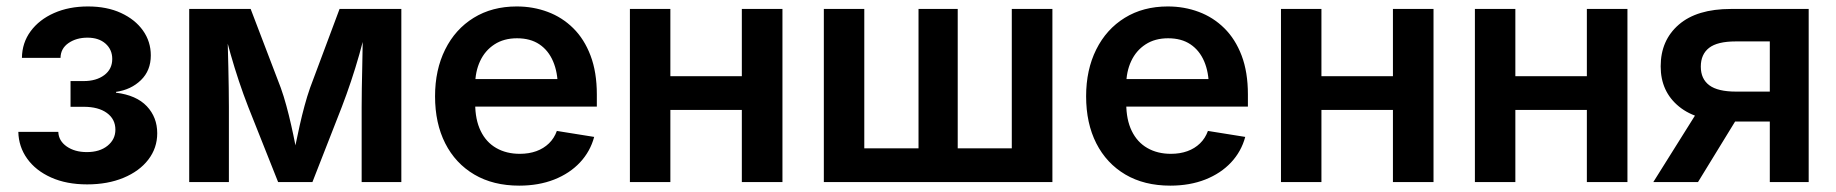

<svg xmlns="http://www.w3.org/2000/svg" viewBox="-20 -567 5718 598"><path d="M251.5 7.3Q187 7.3 139.2 -14.2Q91.3 -35.6 64.7 -72.8Q38.1 -109.9 37.1 -156.2H161.6Q162.6 -128.4 187.7 -110.8Q212.9 -93.3 250.5 -93.3Q290.5 -93.3 314.9 -113Q339.4 -132.8 339.4 -163.1Q339.4 -195.8 313 -215.1Q286.6 -234.4 240.7 -234.4H199.7V-314.5H240.7Q279.8 -314.5 304.7 -333Q329.6 -351.6 329.6 -383.3Q329.6 -412.6 308.6 -431.2Q287.6 -449.7 252.4 -449.7Q217.8 -449.7 193.4 -432.9Q168.9 -416 168.5 -386.7H48.3Q48.8 -433.6 75.4 -469.7Q102.1 -505.9 148.4 -526.4Q194.8 -546.9 253.9 -546.9Q313 -546.9 356.9 -526.6Q400.9 -506.3 425.3 -471.9Q449.7 -437.5 449.7 -394.5Q449.7 -347.2 418.9 -317.4Q388.2 -287.6 341.3 -280.8V-278.3Q404.8 -270.5 437.3 -236.1Q469.7 -201.7 469.7 -151.9Q469.7 -106 441.9 -69.8Q414.1 -33.7 364.7 -13.2Q315.4 7.3 251.5 7.3Z M569.3 0V-539.1H760.7L854.5 -293.5Q863.8 -267.6 871.8 -238Q879.9 -208.5 886.7 -178.2Q893.6 -147.9 899.2 -119.1Q904.8 -90.3 909.7 -65.4H890.6Q895 -89.4 900.9 -117.9Q906.7 -146.5 913.6 -177Q920.4 -207.5 928.5 -237.3Q936.5 -267.1 945.8 -293.5L1037.6 -539.1H1230V0H1106.4V-233.4Q1106.4 -260.7 1106.9 -291.7Q1107.4 -322.8 1108.2 -355.7Q1108.9 -388.7 1109.4 -421.9Q1109.9 -455.1 1110.4 -486.3H1122.1Q1111.3 -440.4 1099.1 -397.5Q1086.9 -354.5 1073.2 -313.7Q1059.6 -272.9 1044.4 -233.4L953.1 0H846.2L753.4 -233.4Q737.8 -273.4 724.1 -314.5Q710.4 -355.5 698.2 -398.4Q686 -441.4 675.3 -486.3H688.5Q688.5 -457 689.5 -424.3Q690.4 -391.6 691.2 -358.2Q691.9 -324.7 692.4 -293Q692.9 -261.2 692.9 -233.4V0Z M1597.2 11.2Q1516.1 11.2 1457.3 -23.4Q1398.4 -58.1 1366.7 -120.6Q1335 -183.1 1335 -267.1Q1335 -349.6 1366.5 -412.8Q1397.9 -476.1 1455.3 -511.5Q1512.7 -546.9 1589.4 -546.9Q1640.6 -546.9 1685.8 -530Q1731 -513.2 1765.4 -479.2Q1799.8 -445.3 1819.3 -393.8Q1838.9 -342.3 1838.9 -272.9V-234.9H1392.6V-320.8H1775.9L1717.3 -295.9Q1717.3 -341.8 1702.6 -376Q1688 -410.2 1659.9 -429Q1631.8 -447.8 1590.3 -447.8Q1549.3 -447.8 1520 -428.7Q1490.7 -409.7 1475.3 -376.7Q1460 -343.8 1460 -302.7V-244.6Q1460 -194.3 1477.1 -159.2Q1494.1 -124 1525.6 -106Q1557.1 -87.9 1599.1 -87.9Q1627.4 -87.9 1650.4 -96.2Q1673.3 -104.5 1689.7 -120.4Q1706.1 -136.2 1714.4 -159.2L1830.6 -140.6Q1818.4 -95.2 1786.4 -61Q1754.4 -26.9 1706.1 -7.8Q1657.7 11.2 1597.2 11.2Z M2324.2 -329.6V-224.6H2034.2V-329.6ZM2067.9 -539.1V0H1941.9V-539.1ZM2417 -539.1V0H2290.5V-539.1Z M2545.9 -539.1H2671.9V-105H2840.8V-539.1H2962.9V-105H3131.3V-539.1H3257.8V0H2545.9Z M3625 11.2Q3543.9 11.2 3485.1 -23.4Q3426.3 -58.1 3394.5 -120.6Q3362.8 -183.1 3362.8 -267.1Q3362.8 -349.6 3394.3 -412.8Q3425.8 -476.1 3483.2 -511.5Q3540.5 -546.9 3617.2 -546.9Q3668.5 -546.9 3713.6 -530Q3758.8 -513.2 3793.2 -479.2Q3827.6 -445.3 3847.2 -393.8Q3866.7 -342.3 3866.7 -272.9V-234.9H3420.4V-320.8H3803.7L3745.1 -295.9Q3745.1 -341.8 3730.5 -376Q3715.8 -410.2 3687.7 -429Q3659.7 -447.8 3618.2 -447.8Q3577.1 -447.8 3547.9 -428.7Q3518.6 -409.7 3503.2 -376.7Q3487.8 -343.8 3487.8 -302.7V-244.6Q3487.8 -194.3 3504.9 -159.2Q3522 -124 3553.5 -106Q3585 -87.9 3627 -87.9Q3655.3 -87.9 3678.2 -96.2Q3701.2 -104.5 3717.5 -120.4Q3733.9 -136.2 3742.2 -159.2L3858.4 -140.6Q3846.2 -95.2 3814.2 -61Q3782.2 -26.9 3733.9 -7.8Q3685.5 11.2 3625 11.2Z M4352.1 -329.6V-224.6H4062V-329.6ZM4095.7 -539.1V0H3969.7V-539.1ZM4444.8 -539.1V0H4318.4V-539.1Z M4956.1 -329.6V-224.6H4666V-329.6ZM4699.7 -539.1V0H4573.7V-539.1ZM5048.8 -539.1V0H4922.4V-539.1Z M5613.3 0H5492.2V-438H5386.2Q5329.1 -438 5303.2 -418Q5277.3 -397.9 5277.3 -359.4Q5277.3 -321.3 5303.7 -301.5Q5330.1 -281.7 5387.2 -281.7H5543V-188.5H5374.5Q5266.6 -188.5 5209.5 -235.1Q5152.3 -281.7 5152.3 -360.4Q5152.3 -441.4 5208.7 -490.2Q5265.1 -539.1 5371.1 -539.1H5613.3ZM5268.6 0H5129.4L5282.7 -244.6H5418.5Z"/></svg>

Font: Inter 18pt SemiBold
Style: Regular
Weight: 600
Designer: Rasmus Andersson
Foundry: rsms
Version: Version 4.001;git-66647c0bb